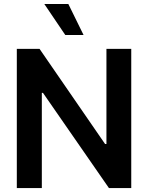

<svg xmlns="http://www.w3.org/2000/svg" viewBox="-20 -955 752 975"><path d="M646.5 0H533.2L198.2 -483.4H192.4V0H65.4V-707H180.7L513.7 -223.6H520.5V-707H646.5ZM205.1 -934.6H327.1L404.3 -777.3H311.5Z"/></svg>

Font: Pretendard GOV SemiBold
Style: Regular
Weight: 600
Designer: Base glyphs from Inter by Rasmus Andersson; Hangeul glyphs from Noto Sans CJK(Source Han Sans) by Jang Soo-young and Kan
Foundry: Kil Hyung-jin
Version: Version 1.309